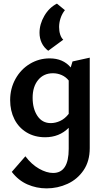

<svg xmlns="http://www.w3.org/2000/svg" viewBox="-20 -750 578 1059"><path d="M198 -569Q198 -617 224.5 -662.5Q251 -708 294 -730L338 -694Q322 -674 314 -649.5Q306 -625 306 -601Q306 -578 312 -559.5Q318 -541 329 -531L246 -470Q222 -488 210 -513.5Q198 -539 198 -569ZM475 -432V67Q475 139 441 189Q407 239 352.5 264Q298 289 237 289Q181 289 131 267Q81 245 45 198L120 112Q154 157 195.5 180.5Q237 204 273 204Q359 204 359 71V-45Q307 7 229 7Q171 7 127 -19.5Q83 -46 59.5 -92.5Q36 -139 36 -198Q36 -262 65.5 -315Q95 -368 145 -398Q195 -428 254 -428Q328 -428 370 -378L380 -411ZM359 -122V-306Q343 -326 320 -336Q297 -346 272 -346Q221 -346 190.5 -309Q160 -272 160 -211Q160 -150 186.5 -110.5Q213 -71 260 -71Q286 -71 312 -83Q338 -95 359 -122Z"/></svg>

Font: Ysabeau Infant
Style: Bold
Weight: 700
Designer: Christian Thalmann (Catharsis Fonts)
Version: Version 0.003